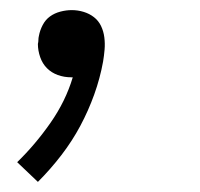

<svg xmlns="http://www.w3.org/2000/svg" viewBox="-20 -145 396 380"><path d="M55 215 14 176Q50 141 80 98Q110 55 124 8H121Q107 8 94.5 3.5Q82 -1 73 -10Q64 -19 59.5 -32Q55 -45 55 -58Q56 -62 56 -66Q56 -70 57 -74Q59 -85 64.5 -95.5Q70 -106 79 -112.5Q88 -119 99.5 -122Q111 -125 122 -125Q134 -125 145.5 -121.5Q157 -118 166 -111Q175 -104 180 -93.5Q185 -83 186.5 -71Q188 -59 187 -47Q186 -35 184 -23Q178 10 166.5 42Q155 74 139 104Q123 134 101.5 162Q80 190 55 215Z"/></svg>

Font: Iosevka QP Light
Style: Italic
Weight: 300
Italic angle: -9°
Designer: Belleve Invis
Foundry: Belleve Invis
Version: Version 20.0.0; ttfautohint (v1.8.4)